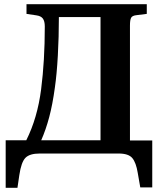

<svg xmlns="http://www.w3.org/2000/svg" viewBox="-20 -730 782 913"><path d="M7 163V-63H105Q158 -169 175.5 -305Q193 -441 193 -604Q193 -629 184 -641.5Q175 -654 153 -657L106 -664V-710H678V-664L630 -658Q609 -656 603.5 -645.5Q598 -635 598 -609V-62H704V161H647L635 92Q627 43 609 21.5Q591 0 544 0H169Q121 0 101 20.5Q81 41 72 102L63 163ZM176 -63H458V-649H260Q260 -554 255 -465Q250 -376 241 -314Q230 -233 214 -173Q198 -113 176 -63Z"/></svg>

Font: Literata 36pt SemiBold
Style: Regular
Weight: 600
Designer: Latin by Veronika Burian and Jose Scaglione. Greek by Irene Vlachou. Cyrillic by Vera Evstafieva.
Foundry: TypeTogether
Version: Version 3.002